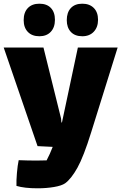

<svg xmlns="http://www.w3.org/2000/svg" viewBox="-21 -769 656 1038"><path d="M615 -512 472 -54Q431 78 397.5 138Q364 198 331 222Q312 235 271 242Q230 249 182 249Q111 249 68 236Q67 208 70.5 166.5Q74 125 80 97Q130 99 177 99Q213 99 231 98Q249 64 264 25L182 21L-1 -512H214L309 -129L311 -107H314L400 -512ZM192 -573Q152 -573 129.5 -596.5Q107 -620 107 -660Q107 -702 129.5 -725.5Q152 -749 192 -749Q232 -749 254 -726Q276 -703 276 -662Q276 -621 253.5 -597Q231 -573 192 -573ZM424 -573Q384 -573 362 -596.5Q340 -620 340 -660Q340 -702 362 -725.5Q384 -749 424 -749Q463 -749 486 -726Q509 -703 509 -662Q509 -622 486 -597.5Q463 -573 424 -573Z"/></svg>

Font: Lalezar
Style: Bold
Weight: 700
Designer: Borna Izadpanah
Foundry: Borna Izadpanah
Version: Version 1.003;January 24, 2021;FontCreator 13.0.0.2683 64-bi